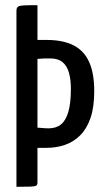

<svg xmlns="http://www.w3.org/2000/svg" viewBox="-20 -720 400 740"><path d="M43.4 0V-679.7Q43.4 -693.5 54.5 -696.7Q65.7 -700 98.6 -700H124.4V-566.1H159.2Q222.2 -566.1 263 -545.5Q303.9 -524.8 323.5 -481.3Q343.2 -437.9 343.2 -368.6Q343.2 -306.6 328.7 -264.8Q314.1 -223.1 288.5 -197.9Q263 -172.7 230 -161.5Q197 -150.2 159.6 -150.2H124.4V-16.5Q124.4 -8.2 120.1 -4.9Q115.9 -1.6 98.9 -0.8Q81.9 0 43.4 0ZM167.6 -225.4Q196.3 -225.4 214.9 -240.3Q233.5 -255.2 243.3 -288.6Q253.2 -322 253.2 -377.6Q253.2 -413.2 245.8 -439.5Q238.5 -465.7 221.3 -480.3Q204 -494.8 173.6 -494.8Q158.1 -494.8 146.9 -494.5Q135.7 -494.2 124.4 -492.9V-228Q132.1 -228 142.8 -226.7Q153.4 -225.4 167.6 -225.4Z"/></svg>

Font: Yanone Kaffeesatz ExtraLight
Style: Regular
Weight: 200
Designer: Yanone (Cyrillic: Daniel Pouzeot, Huerta Tipografica, and Cyreal)
Foundry: Yanone
Version: Version 2.003